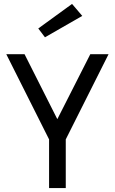

<svg xmlns="http://www.w3.org/2000/svg" viewBox="-20 -958 585 978"><path d="M230 -248 12 -682H105L272 -351L440 -682H533L315 -248V0H230ZM347 -938 399 -877 209 -768 175 -813Z"/></svg>

Font: Actor
Style: Regular
Weight: 400
Designer: Thomas Junold
Foundry: Thomas Junold
Version: Version 1.001